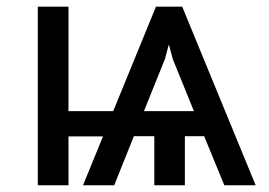

<svg xmlns="http://www.w3.org/2000/svg" viewBox="-20 -548 795 568"><path d="M182.6 -219.2H314.9L441.4 -528.3H519L736.3 0H643.6L584 -145H526.9V0H436.5V-145H376L317.9 0H225.6L284.7 -144.5H182.6V0H91.8V-528.3H182.6ZM405.8 -219.2H553.7L491.2 -373L479.5 -416.5L467.8 -373Z"/></svg>

Font: Roboto
Style: Regular
Weight: 400
Designer: Google
Version: Version 2.134; 2016; ttfautohint (v1.6)